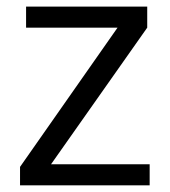

<svg xmlns="http://www.w3.org/2000/svg" viewBox="-20 -555 508 575"><path d="M428.2 0H40V-55.2L332 -472.2H58.1V-535.2H420.9V-472.2L132.8 -63H428.2Z"/></svg>

Font: f02698313
Style: Regular
Weight: 400
Foundry: Ascender Corporation
Version: Version 1.10